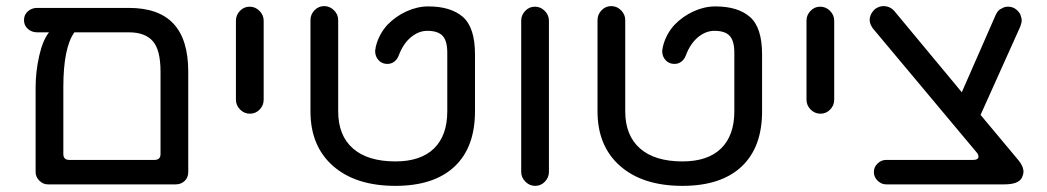

<svg xmlns="http://www.w3.org/2000/svg" viewBox="-20 -603 3431 629"><path d="M596.7 -368.2V-39.1Q596.7 -21.5 585 -10.3Q573.2 1 555.7 1H136.7Q121.1 1 108.9 -11.2Q96.7 -23.4 96.7 -39.1V-317.4Q96.7 -368.2 108.4 -419.9Q120.1 -471.7 140.6 -497.1H101.6Q84 -497.1 71.3 -508.3Q58.6 -519.5 58.6 -537.1Q58.6 -554.7 71.3 -565.9Q84 -577.1 101.6 -577.1H402.3Q500 -577.1 548.3 -525.4Q596.7 -473.6 596.7 -368.2ZM402.3 -497.1H223.6Q187.5 -446.3 187.5 -317.4V-98.6Q187.5 -79.1 207 -79.1H486.3Q505.9 -79.1 505.9 -98.6V-368.2Q505.9 -439.5 480.5 -468.3Q455.1 -497.1 402.3 -497.1Z M752.9 -276.4V-535.2Q752.9 -553.7 766.1 -567.4Q779.3 -581.1 797.9 -581.1Q816.4 -581.1 830.1 -567.4Q843.8 -553.7 843.8 -535.2V-276.4Q843.8 -257.8 830.6 -244.1Q817.4 -230.5 798.8 -230.5Q780.3 -230.5 766.6 -244.1Q752.9 -257.8 752.9 -276.4Z M997.1 -238.3V-537.1Q997.1 -555.7 1010.3 -569.3Q1023.4 -583 1042 -583Q1060.5 -583 1074.2 -569.3Q1087.9 -555.7 1087.9 -537.1V-238.3Q1087.9 -159.2 1136.2 -116.7Q1184.6 -74.2 1275.4 -74.2Q1358.4 -74.2 1401.9 -116.7Q1445.3 -159.2 1445.3 -238.3V-430.7Q1445.3 -468.8 1430.2 -485.4Q1415 -502 1379.9 -502Q1351.6 -502 1326.2 -481Q1300.8 -460 1286.1 -420.9Q1281.2 -408.2 1271.5 -400.9Q1261.7 -393.6 1249 -393.6Q1231.4 -393.6 1220.2 -405.8Q1209 -418 1209 -435.5Q1209 -439.5 1210 -442.4L1210.9 -449.2Q1220.7 -490.2 1249 -521.5Q1276.4 -549.8 1312 -565.9Q1347.7 -582 1382.8 -582Q1457 -582 1496.6 -547.4Q1536.1 -512.7 1536.1 -424.8V-238.3Q1536.1 -120.1 1468.8 -57.1Q1401.4 5.9 1275.4 5.9Q1145.5 5.9 1071.3 -59.1Q997.1 -124 997.1 -238.3Z M1687.5 -40V-535.2Q1687.5 -553.7 1700.7 -567.4Q1713.9 -581.1 1732.4 -581.1Q1751 -581.1 1764.6 -567.4Q1778.3 -553.7 1778.3 -535.2V-40Q1778.3 -21.5 1765.1 -7.8Q1752 5.9 1733.4 5.9Q1714.8 5.9 1701.2 -7.8Q1687.5 -21.5 1687.5 -40Z M1937.5 -238.3V-537.1Q1937.5 -555.7 1950.7 -569.3Q1963.9 -583 1982.4 -583Q2001 -583 2014.6 -569.3Q2028.3 -555.7 2028.3 -537.1V-238.3Q2028.3 -159.2 2076.7 -116.7Q2125 -74.2 2215.8 -74.2Q2298.8 -74.2 2342.3 -116.7Q2385.7 -159.2 2385.7 -238.3V-430.7Q2385.7 -468.8 2370.6 -485.4Q2355.5 -502 2320.3 -502Q2292 -502 2266.6 -481Q2241.2 -460 2226.6 -420.9Q2221.7 -408.2 2211.9 -400.9Q2202.1 -393.6 2189.5 -393.6Q2171.9 -393.6 2160.6 -405.8Q2149.4 -418 2149.4 -435.5Q2149.4 -439.5 2150.4 -442.4L2151.4 -449.2Q2161.1 -490.2 2189.5 -521.5Q2216.8 -549.8 2252.4 -565.9Q2288.1 -582 2323.2 -582Q2397.5 -582 2437 -547.4Q2476.6 -512.7 2476.6 -424.8V-238.3Q2476.6 -120.1 2409.2 -57.1Q2341.8 5.9 2215.8 5.9Q2085.9 5.9 2011.7 -59.1Q1937.5 -124 1937.5 -238.3Z M2622.1 -276.4V-535.2Q2622.1 -553.7 2635.3 -567.4Q2648.4 -581.1 2667 -581.1Q2685.5 -581.1 2699.2 -567.4Q2712.9 -553.7 2712.9 -535.2V-276.4Q2712.9 -257.8 2699.7 -244.1Q2686.5 -230.5 2668 -230.5Q2649.4 -230.5 2635.7 -244.1Q2622.1 -257.8 2622.1 -276.4Z M3333 -39.1Q3333 -33.2 3328.1 -21.5Q3317.4 1 3270.5 1H2882.8Q2867.2 1 2855 -11.2Q2842.8 -23.4 2842.8 -39.1Q2842.8 -55.7 2855 -67.4Q2867.2 -79.1 2882.8 -79.1H3168.9Q3176.8 -79.1 3181.2 -82Q3185.5 -85 3185.5 -89.8Q3185.5 -96.7 3179.7 -103.5L2838.9 -510.7Q2829.1 -525.4 2829.1 -537.1Q2829.1 -557.6 2847.7 -574.2Q2861.3 -583 2874 -583Q2896.5 -583 2911.1 -565.4L3130.9 -300.8L3242.2 -554.7Q3250 -571.3 3261.7 -575.2Q3270.5 -581.1 3282.2 -581.1Q3307.6 -581.1 3322.3 -556.6Q3327.1 -543.9 3327.1 -536.1Q3327.1 -528.3 3322.3 -515.6L3192.4 -226.6L3316.4 -78.1Q3333 -58.6 3333 -39.1Z"/></svg>

Font: jf-openhuninn-1.1
Style: Regular
Weight: 400
Designer: [Kosugi Maru]
      Designed by Motoya company      

      [Varela Round]
      Joe Prince(Latin component); Avraham Co
Foundry: justfont CO.,LTD.
Version: 1.1